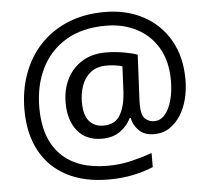

<svg xmlns="http://www.w3.org/2000/svg" viewBox="-55 -773 1009 922"><g transform="rotate(-5 449.5 -312.5)"><path d="M841 -357Q841 -311 830.5 -267Q820 -223 798 -187.5Q776 -152 744 -130.5Q712 -109 668 -109Q622 -109 595.5 -135.5Q569 -162 563 -196H558Q540 -159 505 -134Q470 -109 417 -109Q341 -109 299.5 -160Q258 -211 258 -295Q258 -361 284 -411.5Q310 -462 357.5 -491Q405 -520 470 -520Q514 -520 556.5 -512.5Q599 -505 623 -496L613 -293Q612 -275 612 -267.5Q612 -260 612 -257Q612 -205 630.5 -188Q649 -171 674 -171Q705 -171 726.5 -196.5Q748 -222 759.5 -264.5Q771 -307 771 -358Q771 -451 733.5 -515.5Q696 -580 630.5 -614Q565 -648 482 -648Q368 -648 289.5 -601Q211 -554 170.5 -471.5Q130 -389 130 -283Q130 -135 208 -56Q286 23 433 23Q494 23 549.5 9.5Q605 -4 648 -20V48Q605 66 551.5 77.5Q498 89 433 89Q315 89 231 45Q147 1 102.5 -81.5Q58 -164 58 -280Q58 -373 87 -452.5Q116 -532 171 -590.5Q226 -649 304.5 -681.5Q383 -714 482 -714Q586 -714 667 -671Q748 -628 794.5 -548Q841 -468 841 -357ZM336 -293Q336 -229 361.5 -200Q387 -171 430 -171Q486 -171 510.5 -213Q535 -255 539 -322L545 -447Q532 -451 512 -454Q492 -457 471 -457Q422 -457 392 -433Q362 -409 349 -371.5Q336 -334 336 -293Z"/></g></svg>

Font: Noto Sans Vithkuqi
Style: Regular
Weight: 400
Version: Version 1.001